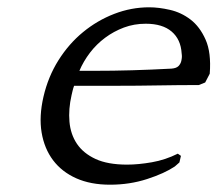

<svg xmlns="http://www.w3.org/2000/svg" viewBox="-20 -495 596 526"><path d="M542.1 -269 554.6 -293C557.6 -331.7 553.8 -362.8 543.2 -386.5C532.7 -410.2 518.9 -428.5 501.9 -441.5C484.9 -454.5 466.1 -463.3 445.5 -468C425 -472.7 406 -475 388.7 -475C356 -475 324.1 -469 293 -457C261.9 -445 233.4 -428.3 207.5 -407C181.5 -385.7 159.1 -360 140.2 -330C121.3 -300 107.6 -266.7 99.1 -230C90.8 -194 89.1 -161.3 94 -132C98.9 -102.7 109.4 -77.3 125.4 -56C141.5 -34.7 162.7 -18.2 189 -6.5C215.3 5.2 246.1 11 281.5 11C317.5 11 351.3 5.8 383 -4.5C414.8 -14.8 440.1 -26.3 459 -39L471.5 -50L475.7 -68L467.1 -74C444.5 -62.7 420.8 -54.8 396.2 -50.5C371.5 -46.2 348.8 -44 328.2 -44C292.8 -44 264 -49.2 241.7 -59.5C219.5 -69.8 202.5 -83.7 190.8 -101C179.2 -118.3 172.3 -138.5 170.3 -161.5C168.3 -184.5 170.2 -208.7 176 -234L178.9 -246.5C179.9 -250.8 181.3 -255.3 183 -260H301C337.7 -260 375.1 -260.3 413.3 -261C451.4 -261.7 488.5 -262 524.5 -262ZM379.3 -430C409.9 -430 433.6 -422.8 450.3 -408.5C467 -394.2 476.1 -374.3 477.6 -349C478.1 -345.7 478.4 -342.3 478.3 -339C478.1 -335.7 477.6 -332 476.7 -328C475.5 -322.7 472.9 -318 469 -314C465.1 -310 458.7 -307.7 449.9 -307C412.1 -305 376.1 -303.5 341.8 -302.5C307.6 -301.5 272.5 -301 236.5 -301H197.5C204.8 -318.3 214.5 -334.8 226.4 -350.5C238.4 -366.2 252.2 -379.8 267.9 -391.5C283.6 -403.2 300.7 -412.5 319.3 -419.5C338 -426.5 357.9 -430 379.3 -430Z"/></svg>

Font: Quattrocento
Style: Italic
Weight: 400
Italic angle: -13°
Designer: Pablo Impallari
Foundry: Pablo Impallari, Igino Marini, Branda Gallo
Version: Version 2.000